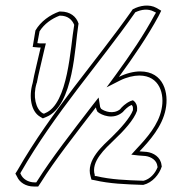

<svg xmlns="http://www.w3.org/2000/svg" viewBox="-20 -663 626 699"><path d="M99 -492 121 -490H128C118 -445 104 -391 99 -361C84 -311 93 -257 126 -238L136 -232L148 -237C249 -277 253 -501 265 -571L266 -577C258 -603 235 -621 201 -621H196C162 -609 128 -585 109 -552ZM116 -506 124 -549C141 -576 168 -595 197 -606H199C226 -606 242 -592 250 -573V-571C236 -493 229 -284 144 -251C144 -251 140 -249 140 -249C140 -249 135 -251 135 -251C110 -266 99 -313 113 -359V-360L114 -361C119 -390 133 -444 143 -489L147 -505H125ZM36 -31 42 -20C51 1 74 16 103 16H119L129 1C179 -79 253 -173 329 -272C330 -266 332 -261 335 -256C349 -244 392 -225 427 -255C435 -264 445 -275 459 -281C462 -278 465 -276 464 -262C455 -236 419 -195 387 -164C357 -135 291 -80 310 -20L313 -9L324 -7C380 6 437 8 498 10H502C535 2 560 -28 569 -57L568 -62C565 -91 539 -107 514 -110C504 -111 498 -111 488 -112C525 -151 571 -203 583 -265C595 -323 577 -403 490 -403C467 -403 439 -396 413 -383C467 -457 518 -532 557 -604L567 -624L550 -634C523 -649 489 -643 463 -629L459 -623C331 -441 168 -260 43 -42ZM54 -32 56 -36C180 -252 342 -432 471 -616L472 -618C495 -629 519 -632 540 -621L548 -617L543 -609C505 -538 455 -464 401 -390L368 -345L417 -370C441 -382 467 -388 487 -388C562 -388 580 -319 568 -265C557 -209 514 -160 477 -121L458 -100L484 -97C495 -96 501 -96 510 -95C531 -92 551 -79 553 -58V-57L554 -55C545 -31 526 -11 503 -5H501C441 -7 384 -9 330 -22H325V-26C310 -75 363 -122 396 -154C430 -186 468 -227 479 -260V-261V-263C481 -280 473 -290 470 -293L464 -298L455 -295C437 -287 423 -273 417 -265C393 -246 361 -257 348 -267C346 -271 344 -273 344 -277L339 -308L317 -280C241 -181 167 -86 116 -5L112 1H106C82 1 63 -12 56 -28Z"/></svg>

Font: Snowfall
Style: BlkOlObl
Weight: 900
Designer: Jasper
Foundry: Cannot Into Space Fonts
Version: Version 0.9